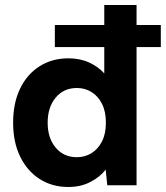

<svg xmlns="http://www.w3.org/2000/svg" viewBox="-20 -740 662 767"><path d="M252.8 7Q188.4 7 138.6 -24.7Q88.9 -56.5 60.6 -114.2Q32.4 -172 32.4 -250Q32.4 -328.5 60.4 -386.3Q88.4 -444 138.4 -475.5Q188.4 -507 252.8 -507Q300.2 -507 336.6 -490.1Q373.1 -473.1 396.5 -446.7V-720H525.5V0H408.6L402.1 -62.4Q380.1 -33.4 341.4 -13.2Q302.7 7 252.8 7ZM287 -112Q319.4 -112 345.5 -128.2Q371.7 -144.4 387.4 -175Q403 -205.6 403 -250Q403 -294.4 387.6 -325Q372.2 -355.6 346 -372.1Q319.9 -388.5 287 -388.5Q234.7 -388.5 202.6 -350.2Q170.4 -311.8 170.4 -250Q170.4 -188.2 202.6 -150.1Q234.7 -112 287 -112ZM199.1 -551.9V-640.1H622.4V-551.9Z"/></svg>

Font: Envelope Sans Variable
Style: Regular
Weight: 500
Designer: Andreas Rasmussen / Norman Anderson
Foundry: mail.de GmbH
Version: Version 1.150